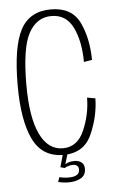

<svg xmlns="http://www.w3.org/2000/svg" viewBox="-52 -637 495 794"><g transform="rotate(-5 195.0 -240.5)"><path d="M189.5 4Q101 4 63.2 -75Q25.5 -154 25.5 -297.5Q25.5 -458 63.2 -529Q101 -600 189.5 -600Q275.5 -600 307.8 -534.2Q340 -468.5 341 -377L307 -371.5Q306.5 -458.5 278.2 -515.5Q250 -572.5 189.5 -572.5Q127.5 -572.5 94.5 -511.2Q61.5 -450 61.5 -297.5Q61.5 -162.5 94.8 -93Q128 -23.5 189.5 -23.5Q250 -23.5 278.2 -88.5Q306.5 -153.5 307 -223.5L341 -217.5Q340 -144 307.5 -70Q275 4 189.5 4ZM202.5 119Q189 119 177.5 117.5Q166 116 157.5 113.5L164 94.5Q171 96 181 97.5Q191 99 203 99Q248 99 248 69.5Q248 58.5 241 53.5Q234 48.5 224.5 48.5Q207.5 48.5 189 58.5L172 53.5L187 0H206.5L193.5 43Q209 33 232.5 33Q249 33 260.8 41.5Q272.5 50 272.5 69Q272.5 96 251 107.5Q229.5 119 202.5 119Z"/></g></svg>

Font: Anybody ExtraLight
Style: Regular
Weight: 200
Designer: Tyler Finck
Foundry: Etcetera Type Company
Version: Version 1.010; ttfautohint (v1.8.3) -l 8 -r 50 -G 200 -x 14 